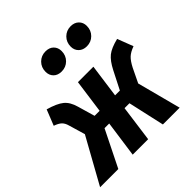

<svg xmlns="http://www.w3.org/2000/svg" viewBox="-222 -964 1133 1133"><g transform="rotate(-45 345.0 -397.5)"><path d="M709 -449Q673 -436 654 -418Q635 -400 616 -363L573 -274L645 0H505L454 -228H413L382 0H253L285 -228H246L133 0H-19L139 -285L109 -387Q102 -413 87.5 -426.5Q73 -440 44 -450L83 -548Q150 -529 180.5 -504Q211 -479 225 -428L256 -321H298L327 -531H456L427 -321H467L524 -433Q551 -486 580.5 -509.5Q610 -533 671 -548ZM235 -709Q235 -746 259.5 -770.5Q284 -795 320 -795Q352 -795 370.5 -776.5Q389 -758 389 -729Q389 -692 364.5 -667.5Q340 -643 304 -643Q272 -643 253.5 -661.5Q235 -680 235 -709ZM445 -709Q445 -746 469.5 -770.5Q494 -795 530 -795Q561 -795 580 -776.5Q599 -758 599 -729Q599 -692 574.5 -667.5Q550 -643 514 -643Q483 -643 464 -661.5Q445 -680 445 -709Z"/></g></svg>

Font: Fira Sans Condensed
Style: Bold Italic
Weight: 700
Width: 3
Italic angle: -8°
Designer: Carrois Corporate & Edenspiekermann AG
Foundry: Carrois Corporate GbR & Edenspiekermann AG
Version: Version 4.203